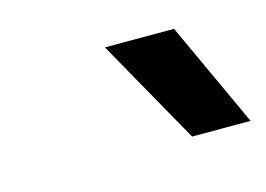

<svg xmlns="http://www.w3.org/2000/svg" viewBox="-41 -981 409 295"><g transform="rotate(-15 164.0 -833.5)"><path d="M141 -917H251L328 -750H235Z"/></g></svg>

Font: Teachers SemiBold
Style: Italic
Weight: 600
Designer: Alfredo Marco Pradil & Chank Diesel
Version: Version 0.009